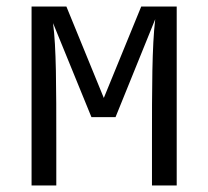

<svg xmlns="http://www.w3.org/2000/svg" viewBox="-20 -570 640 590"><path d="M77 0H153V-132C153 -306 153 -424 143 -499L261 -210H335L457 -511C447 -428 447 -298 447 -132V0H523V-550H414L299 -269L184 -550H77Z"/></svg>

Font: JetBrains Mono Light
Style: Regular
Weight: 336
Monospace: yes
Designer: Philipp Nurullin, Konstantin Bulenkov
Foundry: JetBrains
Version: Version 2.305